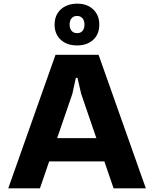

<svg xmlns="http://www.w3.org/2000/svg" viewBox="-20 -1028 841 1048"><path d="M25 0 283 -729H518L776 0H600L423 -516L403 -603H394L375 -516L198 0ZM233 -147 275 -274H523L564 -147ZM401 -780Q345 -780 311.5 -811Q278 -842 278 -894Q278 -929 293.5 -954.5Q309 -980 337 -994Q365 -1008 401 -1008Q456 -1008 489 -976.5Q522 -945 522 -894Q522 -841 488.5 -810.5Q455 -780 401 -780ZM401 -847Q420 -847 430.5 -859.5Q441 -872 441 -894Q441 -916 430 -928.5Q419 -941 401 -941Q381 -941 370.5 -928Q360 -915 360 -894Q360 -872 371 -859.5Q382 -847 401 -847Z"/></svg>

Font: Hubot Sans Condensed ExtraLight
Style: Bold
Weight: 700
Version: Version 2.000